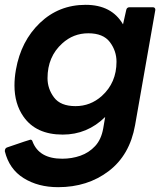

<svg xmlns="http://www.w3.org/2000/svg" viewBox="-32 -548 693 796"><path d="M209 228Q126 228 66 190.5Q6 153 -12 79Q-12 66 -2 63Q91 31 94 31Q101 31 103 39Q130 110 226 110Q266 110 301.5 97.5Q337 85 362.5 57.5Q388 30 396 -16L404 -63Q330 10 228 10Q117 10 65 -65Q28 -118 28 -194Q28 -225 34 -259Q55 -378 133.5 -453Q212 -528 323 -528Q431 -528 478 -447L491 -505Q493 -518 505 -518H601Q612 -518 612 -507L528 -29Q506 95 418.5 161.5Q331 228 209 228ZM281 -108Q343 -108 390 -150Q451 -205 451 -292Q451 -337 423.5 -373.5Q396 -410 334 -410Q272 -410 226 -368Q165 -313 165 -224Q165 -180 192 -144Q219 -108 281 -108Z"/></svg>

Font: YamahaIndonesia935. App
Style: Bold Italic
Weight: 700
Italic angle: -10°
Designer: Dalton Maag Ltd
Foundry: Dalton Maag Ltd
Version: Version 1.002; January 01, 2024; Regular/Italic